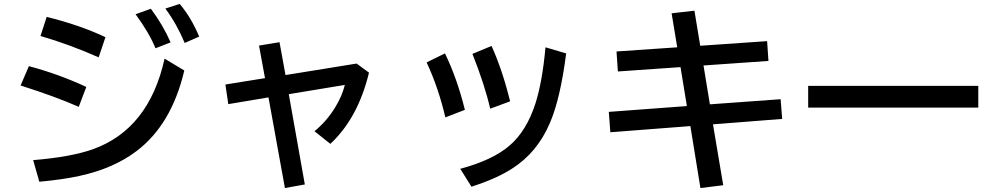

<svg xmlns="http://www.w3.org/2000/svg" viewBox="-20 -886 5033 970"><path d="M478.5 -596.2Q334 -660.6 184.6 -704.1L215.8 -800.8Q384.8 -758.8 512.7 -698.2ZM377.9 -346.2Q257.8 -398.9 84 -454.1L126 -551.8Q275.4 -512.2 416 -446.8ZM147.5 -77.1Q335.9 -92.3 447.3 -131.3Q732.4 -232.4 811.5 -589.8L911.1 -529.8Q846.7 -255.9 668.9 -122.1Q552.7 -34.2 380.9 2.9Q298.8 21 178.7 32.2ZM765.6 -642.1Q734.4 -719.2 665 -814L742.2 -841.8Q804.7 -757.8 841.8 -671.9ZM913.1 -668.9Q873 -765.1 815.4 -842.8L887.7 -866.2Q945.3 -798.8 986.3 -701.2Z M1392.1 -672.9 1422.4 -506.8 1781.7 -564.9 1844.2 -519Q1788.6 -289.1 1648.9 -159.2L1568.8 -223.1Q1631.3 -273.9 1674.3 -345.2Q1708.5 -401.4 1722.2 -457L1439 -410.2L1520 45.9L1419.4 64L1336.4 -394L1133.3 -359.9L1118.7 -459L1318.8 -491.2L1288.6 -655.8Z M2230 -293Q2194.8 -443.4 2135.3 -570.8L2228 -616.2Q2289.6 -489.3 2328.6 -331.1ZM2456.5 -336.9Q2429.2 -456.5 2366.7 -613.8L2463.4 -653.8Q2519 -530.3 2557.1 -374ZM2305.2 -33.2Q2468.3 -76.7 2554.2 -150.4Q2640.1 -224.1 2685.1 -363.3Q2720.2 -473.6 2735.8 -647L2840.3 -616.2Q2811 -387.2 2758.3 -265.1Q2694.8 -115.7 2567.9 -34.7Q2487.8 17.1 2361.8 57.1Z M3488.3 -832 3517.6 -654.8 3855.5 -678.2 3862.3 -578.1 3534.2 -555.2 3566.4 -358.9 3923.8 -384.8 3931.6 -285.2 3582 -257.8 3633.8 49.8 3518.6 64 3467.8 -249 3063.5 -217.8 3055.7 -320.8 3450.2 -350.1 3418 -546.9 3101.6 -524.9 3094.7 -626 3401.4 -647 3373 -818.8Z M4063 -452.1H4922.4V-342.3H4063Z"/></svg>

Font: UDEV Gothic 35
Style: Bold
Weight: 700
Version: v2.1.0; ttfautohint (v1.8.4.7-5d5b-dirty) -l 6 -r 45 -G 200 